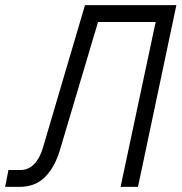

<svg xmlns="http://www.w3.org/2000/svg" viewBox="-35 -730 709 750"><path d="M-15 0 -2 -66H46Q76 -66 98.5 -89Q121 -112 133 -154L297 -710H654L504 0H436L573 -644H348L200 -147Q180 -78 141.5 -39Q103 0 41 0Z"/></svg>

Font: Geist Mono Light
Style: Italic
Weight: 300
Italic angle: -12°
Monospace: yes
Designer: Basement.studio, Andrés Briganti, Mateo Zaragoza
Foundry: Basement.studio, Vercel, Andrés Briganti, Guido Ferreyra, Mateo Zaragoza
Version: Version 1.500; ttfautohint (v1.8.4.7-5d5b)